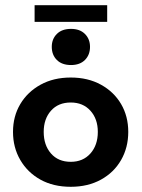

<svg xmlns="http://www.w3.org/2000/svg" viewBox="-20 -708 544 738"><path d="M252 10Q185 10 135.5 -17.5Q86 -45 58 -93Q30 -141 30 -201Q30 -261 58 -308Q86 -355 136 -382.5Q186 -410 252 -410Q318 -410 368 -382.5Q418 -355 445.5 -308Q473 -261 473 -201Q473 -141 445.5 -93Q418 -45 368 -17.5Q318 10 252 10ZM252 -86Q299 -86 327.5 -118Q356 -150 356 -201Q356 -251 327.5 -282.5Q299 -314 252 -314Q204 -314 176 -282.5Q148 -251 148 -201Q148 -150 176 -118Q204 -86 252 -86ZM253 -458Q218 -458 198.5 -477.5Q179 -497 179 -528Q179 -558 198.5 -577.5Q218 -597 253 -597Q287 -597 306.5 -577.5Q326 -558 326 -528Q326 -497 306.5 -477.5Q287 -458 253 -458ZM113 -624V-688H392V-624Z"/></svg>

Font: Rokkitt SemiBold
Style: Bold
Weight: 700
Version: Version 3.103